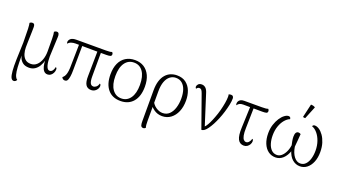

<svg xmlns="http://www.w3.org/2000/svg" viewBox="-70 -1425 4168 2339"><g transform="rotate(20 2014.5 -256.0)"><path d="M148 228Q125 228 112.5 201.5Q100 175 95 118Q90 61 92.5 -30Q95 -121 100 -251L97 -428Q95 -458 93.5 -476Q92 -494 89 -503Q94 -508 103 -512Q112 -516 124 -516Q142 -516 148.5 -503.5Q155 -491 155 -472Q155 -443 154 -409.5Q153 -376 152 -341.5Q151 -307 150 -273Q149 -239 149 -208Q149 -166 160.5 -127Q172 -88 199 -63Q226 -38 273 -38Q317 -38 349 -67Q381 -96 398 -144.5Q415 -193 415 -249Q415 -348 414 -412.5Q413 -477 406 -503Q414 -509 422 -512.5Q430 -516 440 -516Q459 -516 466.5 -500Q474 -484 472 -458L461 -202Q461 -174 463.5 -145Q466 -116 472.5 -91.5Q479 -67 490 -52.5Q501 -38 519 -38Q536 -38 547 -49Q558 -60 565 -76.5Q572 -93 574 -107Q579 -105 584 -99.5Q589 -94 589 -79Q589 -56 578 -34.5Q567 -13 549.5 0Q532 13 509 13Q479 13 460.5 -8Q442 -29 433.5 -65Q425 -101 424 -147H429Q417 -100 395.5 -64Q374 -28 342 -7.5Q310 13 269 13Q216 13 185.5 -11Q155 -35 142 -71Q129 -107 126 -144H134Q135 -71 136 -6.5Q137 58 143.5 106Q150 154 165 178Q170 188 176 193Q182 198 186 201Q182 211 172 219.5Q162 228 148 228Z M1074 10Q1023 10 1001 -27Q979 -64 981 -141L986 -482H1031L1030 -152Q1030 -92 1043 -66Q1056 -40 1083 -40Q1102 -40 1120.5 -55Q1139 -70 1147 -101Q1156 -97 1159 -89.5Q1162 -82 1162 -74Q1162 -54 1150.5 -34.5Q1139 -15 1119 -2.5Q1099 10 1074 10ZM731 10Q704 10 691 -19Q704 -28 714.5 -43.5Q725 -59 732 -86Q739 -113 741 -154L747 -480H789L786 -144Q786 -94 781 -63.5Q776 -33 769.5 -17Q763 -1 753 4.5Q743 10 731 10ZM607 -421Q601 -430 601 -441Q601 -465 623 -485Q645 -505 698 -505H1076Q1107 -505 1126.5 -507Q1146 -509 1156 -514Q1160 -511 1164.5 -503.5Q1169 -496 1169 -487Q1169 -467 1152.5 -461.5Q1136 -456 1100 -456Q1049 -456 997 -456Q945 -456 894.5 -456.5Q844 -457 795 -457.5Q746 -458 701 -458Q674 -458 648.5 -450Q623 -442 607 -421Z M1453 13Q1347 13 1288.5 -57Q1230 -127 1230 -252Q1230 -336 1257 -395Q1284 -454 1334.5 -485.5Q1385 -517 1454 -517Q1523 -517 1572 -485.5Q1621 -454 1648.5 -395Q1676 -336 1676 -252Q1676 -127 1617 -57Q1558 13 1453 13ZM1453 -20Q1526 -20 1569 -81Q1612 -142 1612 -252Q1612 -363 1569.5 -423.5Q1527 -484 1453 -484Q1379 -484 1336 -423.5Q1293 -363 1293 -252Q1293 -142 1336.5 -81Q1380 -20 1453 -20Z M1828 228Q1815 228 1807 222Q1799 216 1795.5 205Q1792 194 1791 179.5Q1790 165 1790 149V-246Q1790 -319 1806.5 -370.5Q1823 -422 1852 -454.5Q1881 -487 1918.5 -502Q1956 -517 1998 -517Q2070 -517 2116 -481.5Q2162 -446 2183.5 -389Q2205 -332 2205 -265Q2205 -183 2178.5 -120.5Q2152 -58 2104 -22.5Q2056 13 1993 13Q1933 13 1885 -21Q1837 -55 1809 -113L1830 -144Q1855 -84 1899 -54.5Q1943 -25 1985 -25Q2038 -25 2072.5 -58Q2107 -91 2124.5 -147Q2142 -203 2142 -269Q2142 -332 2126 -380Q2110 -428 2077.5 -456Q2045 -484 1996 -484Q1954 -484 1920.5 -458.5Q1887 -433 1868 -382.5Q1849 -332 1849 -256V126Q1849 148 1850.5 173Q1852 198 1858 214Q1855 218 1846.5 223Q1838 228 1828 228Z M2502 6 2353 -414Q2343 -442 2333 -453.5Q2323 -465 2307 -465Q2293 -465 2284 -458Q2275 -451 2270 -442Q2266 -446 2262.5 -452Q2259 -458 2259 -467Q2259 -481 2273.5 -498.5Q2288 -516 2320 -516Q2348 -516 2370 -496Q2392 -476 2406 -426L2532 -31L2509 -35Q2523 -39 2540 -62Q2557 -85 2574 -120.5Q2591 -156 2607 -199Q2626 -248 2640 -301Q2654 -354 2662 -402Q2670 -450 2670 -483Q2670 -493 2669 -501.5Q2668 -510 2666 -513Q2671 -516 2679 -518Q2687 -520 2696 -520Q2715 -520 2723 -509Q2731 -498 2731 -484Q2731 -447 2721 -399.5Q2711 -352 2695.5 -301Q2680 -250 2660.5 -203Q2641 -156 2622 -120Q2600 -79 2579.5 -50.5Q2559 -22 2540 -8Q2521 6 2502 6Z M3052 10Q2999 10 2974.5 -37Q2950 -84 2955 -191L2966 -482H3011L3005 -204Q3003 -141 3010.5 -105.5Q3018 -70 3032 -55Q3046 -40 3064 -40Q3083 -40 3098.5 -57Q3114 -74 3123 -104Q3131 -101 3134 -94Q3137 -87 3137 -77Q3137 -56 3126 -36Q3115 -16 3096 -3Q3077 10 3052 10ZM2800 -421Q2794 -430 2794 -443Q2794 -457 2801.5 -471.5Q2809 -486 2826 -495.5Q2843 -505 2872 -505H3099Q3130 -505 3149.5 -507Q3169 -509 3180 -514Q3183 -511 3187.5 -503.5Q3192 -496 3192 -487Q3192 -466 3175.5 -461Q3159 -456 3123 -456Q3057 -456 2996.5 -457Q2936 -458 2877 -458Q2851 -458 2832 -450Q2813 -442 2800 -421Z M3784 -517Q3811 -517 3841 -497.5Q3871 -478 3897 -441Q3923 -404 3939.5 -352Q3956 -300 3956 -234Q3956 -160 3933 -104.5Q3910 -49 3870.5 -18Q3831 13 3781 13Q3724 13 3680.5 -25Q3637 -63 3616 -137H3626Q3601 -63 3559 -25Q3517 13 3463 13Q3409 13 3368 -17.5Q3327 -48 3304 -104Q3281 -160 3281 -235Q3281 -296 3297.5 -347Q3314 -398 3339 -436Q3364 -474 3392.5 -495Q3421 -516 3444 -516Q3459 -516 3466 -507.5Q3473 -499 3473 -486Q3439 -473 3408.5 -437Q3378 -401 3359.5 -347.5Q3341 -294 3341 -228Q3341 -171 3355.5 -124Q3370 -77 3398.5 -49Q3427 -21 3470 -21Q3501 -21 3527.5 -43Q3554 -65 3573.5 -104Q3593 -143 3600 -194Q3594 -219 3589 -246.5Q3584 -274 3584 -302Q3584 -337 3595.5 -353Q3607 -369 3625 -369Q3633 -369 3641 -366.5Q3649 -364 3656 -359Q3654 -319 3649.5 -276Q3645 -233 3642 -191Q3655 -112 3690.5 -66.5Q3726 -21 3772 -21Q3813 -21 3840.5 -49.5Q3868 -78 3882 -125.5Q3896 -173 3896 -230Q3896 -296 3876.5 -352Q3857 -408 3824.5 -446Q3792 -484 3754 -497Q3762 -517 3784 -517ZM3642 -561Q3636 -560 3626 -561.5Q3616 -563 3612 -567L3652 -740Q3668 -740 3683 -736Q3698 -732 3708 -724Z"/></g></svg>

Font: Arima Light
Style: Regular
Weight: 300
Designer: Joana Correia and Natanael Gama
Foundry: NDISCOVER
Version: Version 1.101;gftools[0.9.23]